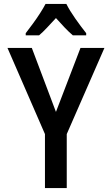

<svg xmlns="http://www.w3.org/2000/svg" viewBox="-20 -958 570 978"><path d="M209 0V-275L18 -714H142L265 -388L390 -714H512L320 -275V0ZM111 -789Q128 -811 147.5 -837.5Q167 -864 184 -890.5Q201 -917 212 -938H318Q335 -904 363.5 -863.5Q392 -823 419 -789V-778H351Q331 -795 309.5 -817.5Q288 -840 265 -866Q241 -840 219 -816.5Q197 -793 179 -778H111Z"/></svg>

Font: Noto Sans Mono Condensed SemiBold
Style: Regular
Weight: 600
Width: 3
Designer: Monotype Design Team
Foundry: Monotype Imaging Inc.
Version: Version 2.014